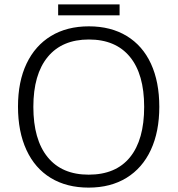

<svg xmlns="http://www.w3.org/2000/svg" viewBox="-20 -845 809 875"><path d="M245 -825H525V-775H245ZM62 -359Q62 -473 101 -555Q140 -637 212.5 -681Q285 -725 385 -725Q485 -725 557.5 -681Q630 -637 668 -554.5Q706 -472 706 -358Q706 -245 667.5 -162Q629 -79 556.5 -34.5Q484 10 384 10Q284 10 211.5 -34Q139 -78 100.5 -161.5Q62 -245 62 -359ZM637 -358Q637 -507 572 -586Q507 -665 385 -665Q263 -665 197.5 -585.5Q132 -506 132 -358Q132 -209 197 -129Q262 -49 384 -49Q508 -49 572.5 -128.5Q637 -208 637 -358Z"/></svg>

Font: OpenSansMMV
Style: Light
Weight: 300
Foundry: Ascender Corporation
Version: Version 4.001